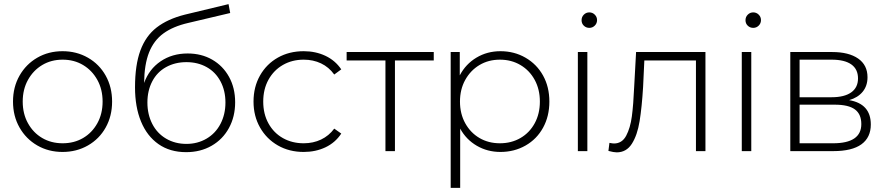

<svg xmlns="http://www.w3.org/2000/svg" viewBox="-20 -732 4296 930"><path d="M283 4Q215 4 160.5 -27.5Q106 -59 74.5 -114.5Q43 -170 43 -240Q43 -310 74.5 -365.5Q106 -421 160.5 -452.5Q215 -484 283 -484Q351 -484 406 -452.5Q461 -421 492 -365.5Q523 -310 523 -240Q523 -170 492 -114.5Q461 -59 406 -27.5Q351 4 283 4ZM283.5 -38Q339 -38 382.5 -63.5Q426 -89 451.5 -135Q477 -181 477 -240Q477 -299 451.5 -345Q426 -391 382.5 -417Q339 -443 283.5 -443Q228 -443 184.5 -417Q141 -391 115.5 -345Q90 -299 90 -240Q90 -181 115.5 -135Q141 -89 184.5 -63.5Q228 -38 283.5 -38Z M882 5Q803 5 747.5 -34Q692 -73 663 -143.5Q634 -214 634 -309Q634 -417 660 -487.5Q686 -558 739 -599Q792 -640 875 -661L1087 -712L1095 -669L892 -621Q818 -604 771.5 -570Q725 -536 702 -478Q679 -420 678 -330Q702 -397 758 -435Q814 -473 889 -473Q956 -473 1008 -443Q1060 -413 1089.5 -359.5Q1119 -306 1119 -236.5Q1119 -167 1089 -112Q1059 -57 1005 -26Q951 5 882 5ZM883 -35Q937 -35 980.5 -60.5Q1024 -86 1048 -132Q1072 -178 1072 -235.5Q1072 -293 1048 -338Q1024 -383 981 -407Q938 -431 883 -431Q828 -431 784.5 -407Q741 -383 717.5 -338Q694 -293 694 -235.5Q694 -178 717.5 -132Q741 -86 784.5 -60.5Q828 -35 883 -35Z M1208 -240Q1208 -311 1239.5 -366.5Q1271 -422 1326 -453Q1381 -484 1451 -484Q1509 -484 1556.5 -461.5Q1604 -439 1633 -396L1599 -371Q1573 -407 1535 -425Q1497 -443 1451 -443Q1395 -443 1350.5 -417.5Q1306 -392 1280.5 -346Q1255 -300 1255 -240Q1255 -180 1280.5 -134Q1306 -88 1350.5 -63Q1395 -38 1451 -38Q1497 -38 1535 -56Q1573 -74 1599 -109L1633 -85Q1604 -41 1556.5 -18.5Q1509 4 1451 4Q1381 4 1326 -27.5Q1271 -59 1239.5 -114.5Q1208 -170 1208 -240Z M2081 -439H1893V0H1847V-439H1659V-480H2081Z M2404 4Q2341 4 2289.5 -26Q2238 -56 2209 -109V178H2163V-480H2207V-367Q2236 -422 2288 -453Q2340 -484 2404 -484Q2471 -484 2525.5 -452.5Q2580 -421 2610.5 -366Q2641 -311 2641 -240Q2641 -169 2610.5 -113.5Q2580 -58 2525.5 -27Q2471 4 2404 4ZM2401.5 -38Q2457 -38 2501 -63.5Q2545 -89 2570 -135Q2595 -181 2595 -240Q2595 -299 2570 -345Q2545 -391 2501 -417Q2457 -443 2401.5 -443Q2346 -443 2302.5 -417Q2259 -391 2233.5 -345Q2208 -299 2208 -240Q2208 -181 2233.5 -135Q2259 -89 2302.5 -63.5Q2346 -38 2401.5 -38Z M2779 -480H2825V0H2779ZM2834.5 -597Q2819 -597 2808 -607.5Q2797 -618 2797 -634Q2797 -650 2808 -661Q2819 -672 2834.5 -672Q2850 -672 2861 -661Q2872 -650 2872 -634.5Q2872 -619 2861 -608Q2850 -597 2834.5 -597Z M3397 -480V0H3351V-439H3101L3095 -311Q3089 -212 3078 -144.5Q3067 -77 3040.5 -35.5Q3014 6 2967 6Q2953 6 2927 -1L2932 -40Q2947 -37 2954 -37Q2993 -37 3013 -74.5Q3033 -112 3040.5 -168Q3048 -224 3052 -315L3061 -480Z M3573 -480H3619V0H3573ZM3628.5 -597Q3613 -597 3602 -607.5Q3591 -618 3591 -634Q3591 -650 3602 -661Q3613 -672 3628.5 -672Q3644 -672 3655 -661Q3666 -650 3666 -634.5Q3666 -619 3655 -608Q3644 -597 3628.5 -597Z M4198 -129Q4198 -66 4152.5 -33Q4107 0 4016 0H3808V-480H4011Q4091 -480 4136.5 -448.5Q4182 -417 4182 -358Q4182 -316 4158.5 -287.5Q4135 -259 4093 -247Q4198 -229 4198 -129ZM3853 -261H4008Q4070 -261 4103 -284.5Q4136 -308 4136 -352Q4136 -397 4103.5 -420Q4071 -443 4008 -443H3853ZM4152 -131Q4152 -179 4121 -202Q4090 -225 4023 -225H3853V-38H4015Q4152 -38 4152 -131Z"/></svg>

Font: Montserrat Ace
Style: Light
Weight: 300
Designer: Julieta Ulanovsky
Foundry: Julieta Ulanovsky
Version: Version 1